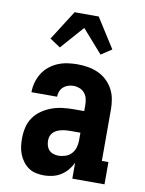

<svg xmlns="http://www.w3.org/2000/svg" viewBox="-86 -825 673 893"><g transform="rotate(10 250.0 -378.0)"><path d="M184 8Q165 8 146 4Q127 0 111.5 -10.5Q96 -21 84.5 -36.5Q73 -52 66 -69.5Q59 -87 56.5 -105.5Q54 -124 54 -143Q54 -170 60 -196Q66 -222 81 -243.5Q96 -265 118 -280Q140 -295 165 -304Q190 -313 216 -316Q242 -319 269 -319H317V-348Q317 -363 313.5 -377.5Q310 -392 300.5 -403.5Q291 -415 277 -420.5Q263 -426 248 -426Q235 -426 222.5 -422Q210 -418 200.5 -409.5Q191 -401 186 -388.5Q181 -376 181 -363H60Q60 -387 66.5 -410Q73 -433 85.5 -453Q98 -473 116.5 -488Q135 -503 156.5 -512Q178 -521 201.5 -524.5Q225 -528 248 -528Q273 -528 297.5 -524Q322 -520 345 -510Q368 -500 386.5 -483Q405 -466 417 -444Q429 -422 433.5 -397.5Q438 -373 438 -348V-105H469V0H317V-75Q308 -56 294.5 -40Q281 -24 263.5 -13Q246 -2 225.5 3Q205 8 184 8ZM234 -94Q251 -94 267.5 -99.5Q284 -105 295.5 -117.5Q307 -130 312 -146.5Q317 -163 317 -180V-217H269Q258 -217 247.5 -216Q237 -215 226.5 -212.5Q216 -210 206.5 -205.5Q197 -201 189.5 -193.5Q182 -186 178.5 -176Q175 -166 175 -155Q175 -143 178.5 -131Q182 -119 190 -110.5Q198 -102 210 -98Q222 -94 234 -94ZM154 -591 104 -624 193 -764H307L396 -624L346 -591L250 -700Z"/></g></svg>

Font: Iosevka Curly Slab Extrabold
Style: Regular
Weight: 800
Monospace: yes
Designer: Belleve Invis
Foundry: Belleve Invis
Version: Version 22.1.2; ttfautohint (v1.8.4)